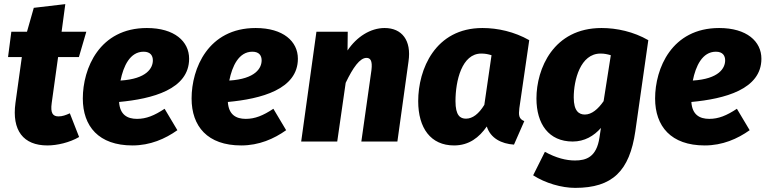

<svg xmlns="http://www.w3.org/2000/svg" viewBox="-20 -687 3718 932"><path d="M264 -122C237 -122 224 -137 231 -187L262 -410H363L399 -533H279L297 -667L144 -649L111 -533H35L19 -410H86L55 -187C37 -54 93 19 210 19C257 19 318 5 364 -22L319 -137C299 -128 283 -122 264 -122Z M898 -402C898 -486 827 -551 693 -551C462 -551 382 -354 382 -209C382 -74 459 19 623 19C709 19 782 -13 841 -55L779 -159C729 -126 690 -110 645 -110C598 -110 562 -130 558 -192C719 -207 898 -253 898 -402ZM565 -296C579 -366 611 -436 677 -436C711 -436 722 -416 722 -394C722 -357 693 -304 565 -296Z M1426 -402C1426 -486 1355 -551 1221 -551C990 -551 910 -354 910 -209C910 -74 987 19 1151 19C1237 19 1310 -13 1369 -55L1307 -159C1257 -126 1218 -110 1173 -110C1126 -110 1090 -130 1086 -192C1247 -207 1426 -253 1426 -402ZM1093 -296C1107 -366 1139 -436 1205 -436C1239 -436 1250 -416 1250 -394C1250 -357 1221 -304 1093 -296Z M1847 -551C1778 -551 1711 -508 1667 -442L1668 -533H1516L1442 0H1617L1658 -285C1694 -360 1727 -406 1759 -406C1777 -406 1789 -394 1783 -346L1734 0H1909L1963 -389C1978 -491 1931 -551 1847 -551Z M2322 -551C2092 -551 2010 -350 2010 -196C2010 -65 2071 19 2184 19C2257 19 2306 -20 2343 -73C2361 -16 2414 11 2475 15L2525 -99C2498 -110 2497 -128 2501 -162L2549 -492C2477 -533 2396 -551 2322 -551ZM2316 -427C2336 -427 2349 -424 2366 -419L2331 -178C2304 -134 2274 -111 2242 -111C2214 -111 2191 -126 2191 -196C2191 -295 2222 -427 2316 -427Z M2900 -551C2666 -551 2584 -353 2584 -209C2584 -85 2644 0 2760 0C2817 0 2863 -27 2897 -66L2890 -20C2876 76 2825 92 2771 92C2728 92 2680 80 2625 50L2568 164C2627 202 2706 225 2772 225C2953 225 3036 143 3064 -50L3127 -492C3056 -533 2974 -551 2900 -551ZM2895 -427C2914 -427 2927 -424 2945 -419L2910 -196C2883 -157 2852 -131 2819 -131C2791 -131 2765 -147 2765 -214C2765 -298 2797 -427 2895 -427Z M3676 -402C3676 -486 3605 -551 3471 -551C3240 -551 3160 -354 3160 -209C3160 -74 3237 19 3401 19C3487 19 3560 -13 3619 -55L3557 -159C3507 -126 3468 -110 3423 -110C3376 -110 3340 -130 3336 -192C3497 -207 3676 -253 3676 -402ZM3343 -296C3357 -366 3389 -436 3455 -436C3489 -436 3500 -416 3500 -394C3500 -357 3471 -304 3343 -296Z"/></svg>

Font: Fira Sans ExtraBold
Style: Italic
Weight: 800
Italic angle: -8°
Designer: bBox Type GmbH & Carrois Corporate GbR & Edenspiekermann AG
Foundry: bBox Type GmbH & Carrois Corporate GbR & Edenspiekermann AG
Version: Version 4.301;PS 004.301;hotconv 1.0.88;makeotf.lib2.5.64775